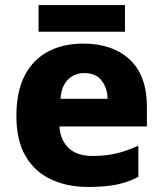

<svg xmlns="http://www.w3.org/2000/svg" viewBox="-20 -732 647 762"><path d="M310 -559Q427 -559 495 -495.5Q563 -432 563 -309V-230H216Q219 -177 252 -145Q285 -113 348 -113Q399 -113 441.5 -123Q484 -133 529 -154V-30Q489 -9 443 0.5Q397 10 329 10Q247 10 182.5 -20Q118 -50 81.5 -112.5Q45 -175 45 -271Q45 -368 78 -432Q111 -496 171 -527.5Q231 -559 310 -559ZM315 -442Q276 -442 250 -416.5Q224 -391 220 -340H407Q406 -383 383 -412.5Q360 -442 315 -442ZM476 -712V-606H133V-712Z"/></svg>

Font: Noto Sans Cherokee ExtraBold
Style: Regular
Weight: 800
Designer: Monotype Design Team
Foundry: Monotype Imaging Inc.
Version: Version 2.001; ttfautohint (v1.8.4.7-5d5b)